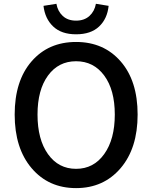

<svg xmlns="http://www.w3.org/2000/svg" viewBox="-20 -969 794 1002"><path d="M609.4 -91.3Q520.5 12.7 377 12.7Q233.4 12.7 145 -91.3Q56.6 -195.3 56.6 -371.1Q56.6 -546.9 144.5 -648.4Q232.4 -750 377 -750Q521.5 -750 609.9 -648.4Q698.2 -546.9 698.2 -371.1Q698.2 -195.3 609.4 -91.3ZM175.8 -371.1Q175.8 -241.2 230.5 -164.6Q285.2 -87.9 377 -87.9Q468.8 -87.9 523.9 -165Q579.1 -242.2 579.1 -371.1Q579.1 -500 523.9 -574.7Q468.8 -649.4 377 -649.4Q285.2 -649.4 230.5 -574.7Q175.8 -500 175.8 -371.1ZM377 -790Q300.8 -790 257.8 -830.6Q214.8 -871.1 207 -938.5L274.4 -949.2Q281.2 -910.2 307.6 -885.7Q334 -861.3 377 -861.3Q419.9 -861.3 446.8 -885.7Q473.6 -910.2 480.5 -949.2L546.9 -938.5Q540 -871.1 497.1 -830.6Q454.1 -790 377 -790Z"/></svg>

Font: Gen Shin Gothic Medium
Style: Regular
Weight: 500
Designer: [Source Han Sans]
Ryoko NISHIZUKA  (kana & ideographs); Paul D. Hunt (Latin, Greek & Cyrillic); Wenlong ZHANG  (bopomofo
Version: Version 1.002.20150607